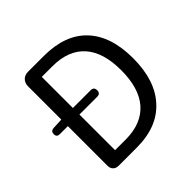

<svg xmlns="http://www.w3.org/2000/svg" viewBox="-183 -906 1078 1078"><g transform="rotate(-45 356.0 -366.5)"><path d="M169 0Q149 0 137 -12Q125 -24 125 -44V-359H61Q37 -359 37 -382.5Q37 -406 60 -408L125 -411V-675Q125 -701 141 -717Q157 -733 183 -733H308Q477 -733 565.5 -639Q654 -545 654 -369.5Q654 -194 566 -98Q478 0 313 0H219ZM217 -76H301Q428 -76 495 -153Q559 -228 559 -369Q559 -510 495 -583Q429 -658 301 -658H217V-411H358Q384 -411 384 -385Q384 -359 358 -359H300H217Z"/></g></svg>

Font: GenSenRounded JP R
Style: Regular
Weight: 400
Version: Version 1.501;PS 1;hotconv 16.6.51;makeotf.lib2.5.65220